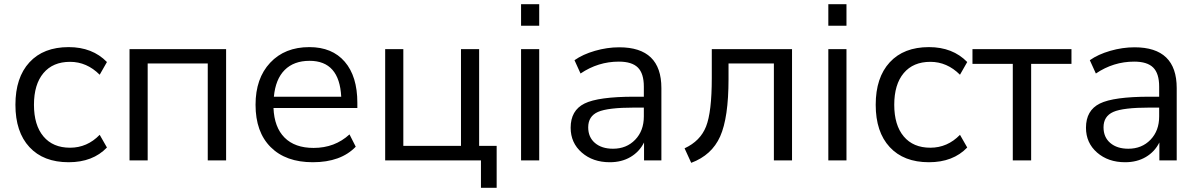

<svg xmlns="http://www.w3.org/2000/svg" viewBox="-20 -777 5808 930"><path d="M312.5 8.8Q190.4 8.8 122.6 -64.5Q54.7 -137.7 54.7 -269.5Q54.7 -401.4 122.6 -475.1Q190.4 -548.8 312.5 -548.8Q427.7 -548.8 498 -476.6L462.9 -415Q400.4 -477.5 319.3 -477.5Q236.3 -477.5 190.4 -422.9Q144.5 -368.2 144.5 -269.5Q144.5 -170.9 190.4 -116.2Q236.3 -61.5 319.3 -61.5Q402.3 -61.5 462.9 -124L498 -62.5Q429.7 8.8 312.5 8.8Z M607.4 0V-539.1H1075.2V0H986.3V-469.7H695.3V0Z M1495.1 8.8Q1364.3 8.8 1291 -64.5Q1217.8 -137.7 1217.8 -269.5Q1217.8 -397.5 1288.6 -473.1Q1359.4 -548.8 1478.5 -548.8Q1588.9 -548.8 1649.9 -478Q1710.9 -407.2 1710.9 -279.3V-253.9H1304.7Q1308.6 -160.2 1358.4 -110.4Q1408.2 -60.5 1499 -60.5Q1601.6 -60.5 1672.9 -126L1703.1 -66.4Q1630.9 8.8 1495.1 8.8ZM1306.6 -308.6H1632.8Q1624 -482.4 1479.5 -482.4Q1403.3 -482.4 1358.9 -438Q1314.5 -393.6 1306.6 -308.6Z M2309.6 132.8V0H1845.7V-539.1H1933.6V-70.3H2212.9V-539.1H2300.8V-70.3H2385.7V132.8Z M2503.9 -652.3V-756.8H2591.8V-652.3ZM2503.9 0V-539.1H2591.8V0Z M2933.6 8.8Q2851.6 8.8 2797.9 -38.1Q2744.1 -85 2744.1 -158.2Q2744.1 -242.2 2811 -275.4Q2877.9 -308.6 3052.7 -308.6H3098.6V-357.4Q3098.6 -420.9 3069.8 -449.7Q3041 -478.5 2977.5 -478.5Q2877 -478.5 2792 -420.9L2762.7 -485.4Q2802.7 -513.7 2861.8 -530.8Q2920.9 -547.9 2979.5 -547.9Q3183.6 -547.9 3183.6 -350.6V0H3099.6V-86.9Q3077.1 -42 3034.2 -16.6Q2991.2 8.8 2933.6 8.8ZM2829.1 -160.2Q2829.1 -112.3 2861.8 -84.5Q2894.5 -56.6 2949.2 -56.6Q3014.6 -56.6 3056.6 -100.1Q3098.6 -143.6 3098.6 -212.9V-255.9H3053.7Q2923.8 -255.9 2876.5 -234.9Q2829.1 -213.9 2829.1 -160.2Z M3295.9 -58.6Q3372.1 -93.8 3399.9 -164.1Q3427.7 -234.4 3427.7 -398.4V-539.1H3816.4V0H3728.5V-469.7H3508.8V-394.5Q3508.8 -207 3468.3 -116.2Q3427.7 -25.4 3328.1 11.7Z M3992.2 -652.3V-756.8H4080.1V-652.3ZM3992.2 0V-539.1H4080.1V0Z M4479.5 8.8Q4357.4 8.8 4289.6 -64.5Q4221.7 -137.7 4221.7 -269.5Q4221.7 -401.4 4289.6 -475.1Q4357.4 -548.8 4479.5 -548.8Q4594.7 -548.8 4665 -476.6L4629.9 -415Q4567.4 -477.5 4486.3 -477.5Q4403.3 -477.5 4357.4 -422.9Q4311.5 -368.2 4311.5 -269.5Q4311.5 -170.9 4357.4 -116.2Q4403.3 -61.5 4486.3 -61.5Q4569.3 -61.5 4629.9 -124L4665 -62.5Q4596.7 8.8 4479.5 8.8Z M4885.7 0V-467.8H4690.4V-539.1H5169.9V-467.8H4974.6V0Z M5429.7 8.8Q5347.7 8.8 5293.9 -38.1Q5240.2 -85 5240.2 -158.2Q5240.2 -242.2 5307.1 -275.4Q5374 -308.6 5548.8 -308.6H5594.7V-357.4Q5594.7 -420.9 5565.9 -449.7Q5537.1 -478.5 5473.6 -478.5Q5373 -478.5 5288.1 -420.9L5258.8 -485.4Q5298.8 -513.7 5357.9 -530.8Q5417 -547.9 5475.6 -547.9Q5679.7 -547.9 5679.7 -350.6V0H5595.7V-86.9Q5573.2 -42 5530.3 -16.6Q5487.3 8.8 5429.7 8.8ZM5325.2 -160.2Q5325.2 -112.3 5357.9 -84.5Q5390.6 -56.6 5445.3 -56.6Q5510.7 -56.6 5552.7 -100.1Q5594.7 -143.6 5594.7 -212.9V-255.9H5549.8Q5419.9 -255.9 5372.6 -234.9Q5325.2 -213.9 5325.2 -160.2Z"/></svg>

Font: Min Sans
Style: Regular
Weight: 400
Designer: Jinseong-Kim, NotoSansCJK, Nunito
Foundry: Jinseong-Kim
Version: Version 1.400;Glyphs 3.1.2 (3151)